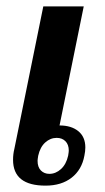

<svg xmlns="http://www.w3.org/2000/svg" viewBox="-20 -573 331 603"><path d="M21 -71Q21 -89 25 -105L116 -553H243L167 -179Q204 -179 226 -161Q248 -143 248 -110Q248 -98 245 -84Q237 -40 205 -15Q173 10 123 10Q21 10 21 -71ZM194 -84Q196 -96 196 -100Q196 -119 185.5 -129.5Q175 -140 158 -140Q138 -140 122 -125.5Q106 -111 100 -84Q98 -72 98 -68Q98 -48 108.5 -37.5Q119 -27 135 -27Q155 -27 171.5 -42Q188 -57 194 -84Z"/></svg>

Font: Trirong SemiBold
Style: Italic
Weight: 600
Italic angle: -12°
Designer: Katatrad Team
Foundry: CadsonDemak
Version: Version 1.001